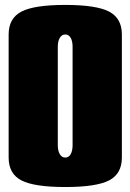

<svg xmlns="http://www.w3.org/2000/svg" viewBox="-20 -750 530 780"><path d="M475.1 -609.9V-109.9Q475.1 -43.9 423.1 -17.1Q371.1 9.8 245.1 9.8Q119.1 9.8 67.1 -17.1Q15.1 -43.9 15.1 -109.9V-609.9Q15.1 -675.8 67.1 -702.9Q119.1 -730 245.1 -730Q371.1 -730 423.1 -702.9Q475.1 -675.8 475.1 -609.9ZM214.8 -560.1V-160.2Q214.8 -137.7 222.9 -123.8Q231 -109.9 245.1 -109.9Q259.3 -109.9 267.1 -123.5Q274.9 -137.2 274.9 -160.2V-560.1Q274.9 -583 267.1 -596.4Q259.3 -609.9 245.1 -609.9Q231 -609.9 222.9 -596.2Q214.8 -582.5 214.8 -560.1Z"/></svg>

Font: Mikodacs
Style: Regular
Weight: 400
Designer: gluk (gluksza@wp.pl)
Foundry: gluk (gluksza@wp.pl)
Version: Version 0.28